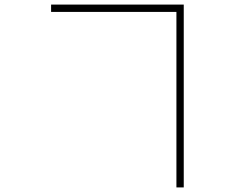

<svg xmlns="http://www.w3.org/2000/svg" viewBox="-20 -772 1040 838"><path d="M203 -720H750V46H782V-752H203Z"/></svg>

Font: Noto Sans CJK SC Thin
Style: Regular
Weight: 100
Designer: Ryoko NISHIZUKA 西塚涼子 (kana, bopomofo & ideographs); Paul D. Hunt (Latin, Greek & Cyrillic); Sandoll Communications 산돌커뮤니
Foundry: Adobe
Version: Version 2.004;hotconv 1.0.118;makeotfexe 2.5.65603